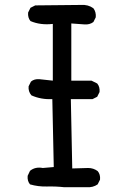

<svg xmlns="http://www.w3.org/2000/svg" viewBox="-20 -782 540 790"><path d="M244.1 -11.7Q209 -15.6 172.9 -14.6Q136.7 -13.7 103.5 -23.4Q91.8 -37.1 93.8 -58.6L103.5 -79.1Q125 -96.7 156.2 -90.8L201.2 -94.7L195.3 -374Q148.4 -372.1 109.4 -389.6Q95.7 -405.3 97.7 -426.8L107.4 -446.3Q121.1 -458 142.6 -456.1L197.3 -450.2V-683.6Q146.5 -677.7 105.5 -695.3Q93.8 -709 95.7 -730.5L105.5 -750L125 -759.8L313.5 -761.7Q342.8 -763.7 364.3 -748Q376 -732.4 374 -710.9L364.3 -691.4Q348.6 -679.7 327.1 -681.6L273.4 -685.5V-450.2H356.4L379.9 -438.5Q391.6 -424.8 389.6 -403.3L379.9 -383.8L360.4 -374H271.5L277.3 -88.9L342.8 -90.8Q364.3 -90.8 381.8 -78.1Q393.6 -64.5 391.6 -43L381.8 -23.4Q362.3 -9.8 336.9 -11.7Z"/></svg>

Font: JasonHandwriting2
Style: Regular
Weight: 400
Version: Version 1.05.10